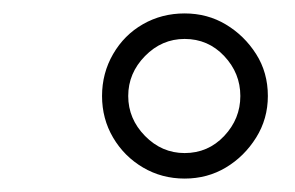

<svg xmlns="http://www.w3.org/2000/svg" viewBox="-20 -718 440 286"><path d="M255 -452Q221 -452 193 -468.5Q165 -485 148.5 -513Q132 -541 132 -575Q132 -609 148.5 -637.5Q165 -666 193 -682Q221 -698 255 -698Q289 -698 316.5 -681.5Q344 -665 361.5 -637.5Q379 -610 379 -575Q379 -541 361.5 -513Q344 -485 316.5 -468.5Q289 -452 255 -452ZM255 -490Q290 -490 314 -515.5Q338 -541 338 -575Q338 -609 314 -634.5Q290 -660 255 -660Q221 -660 196 -634.5Q171 -609 171 -575Q171 -541 196 -515.5Q221 -490 255 -490Z"/></svg>

Font: Archivo ExtraCondensed Light
Style: Italic
Weight: 300
Width: 2
Italic angle: -10°
Designer: Hector Gatti
Foundry: Omnibus-Type
Version: Version 2.001